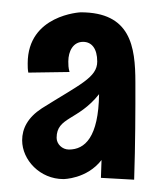

<svg xmlns="http://www.w3.org/2000/svg" viewBox="-20 -675 268 312"><path d="M200 -506V-541C200 -600 192 -655 111 -655C111 -655 25 -651 25 -572C25 -567 25 -562 26 -557L93 -558C91 -565 91 -570 91 -575C91 -592 99 -607 115 -607C129 -607 138 -596 138 -575C138 -549 110 -538 48 -499C25 -484 16 -466 16 -447C16 -415 45 -384 83 -384C83 -384 121 -384 145 -415L144 -386L198 -383C200 -440 200 -506 200 -506ZM92 -432C81 -432 72 -441 72 -451C72 -485 107 -479 141 -522C140 -452 118 -432 92 -432Z"/></svg>

Font: Mouse Memoirs
Style: Regular
Weight: 400
Designer: Astigmatic (AOETI)
Foundry: Astigmatic (AOETI)
Version: Version 1.000